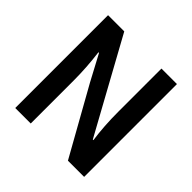

<svg xmlns="http://www.w3.org/2000/svg" viewBox="-192 -951 1130 1130"><g transform="rotate(45 373.0 -386.0)"><path d="M86.9 0V-772.5H221.7L455.1 -347.7L541 -191.4H545.9Q531.2 -293.9 531.2 -414.1V-772.5H660.2V0H525.4L292 -417L206.1 -578.1H201.2Q215.8 -463.9 215.8 -355.5V0Z"/></g></svg>

Font: Gothic A1
Style: Bold
Weight: 700
Version: Version 2.50